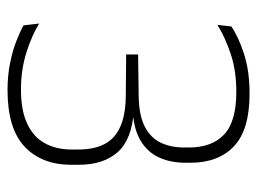

<svg xmlns="http://www.w3.org/2000/svg" viewBox="-108 -580 698 522"><g transform="rotate(90 241.0 -319.0)"><path d="M225 9.5Q185 9.5 150.8 2.5Q116.5 -4.5 90.8 -14.8Q65 -25 49 -34L44 -76.5Q76 -56.5 122.8 -41.8Q169.5 -27 223 -27Q280 -27 316 -43.8Q352 -60.5 369.2 -91.5Q386.5 -122.5 386.5 -165.5V-183Q386.5 -225.5 371.8 -254Q357 -282.5 324 -297.2Q291 -312 236 -312L128 -313V-345.5L239 -347Q292 -347.5 323 -363Q354 -378.5 367.5 -406.2Q381 -434 381 -470.5V-483.5Q381 -546 345.8 -579.2Q310.5 -612.5 230 -612.5Q172 -612.5 126.5 -597.2Q81 -582 47.5 -561L52 -599Q78.5 -617.5 125.2 -633Q172 -648.5 235 -648.5Q333 -648.5 377.8 -606Q422.5 -563.5 422.5 -487.5V-474.5Q422.5 -434.5 408.5 -403.2Q394.5 -372 363.8 -353Q333 -334 282.5 -331L280 -328.5L281 -334Q359.5 -328.5 393.8 -289.8Q428 -251 428 -184V-163.5Q428 -83.5 378.8 -37Q329.5 9.5 225 9.5Z"/></g></svg>

Font: Anek Kannada Medium ExtraLight
Style: Regular
Weight: 250
Version: Version 1.003